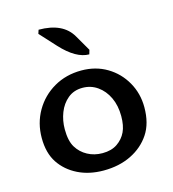

<svg xmlns="http://www.w3.org/2000/svg" viewBox="-99 -718 726 807"><g transform="rotate(-15 264.5 -314.5)"><path d="M253.9 6.8Q191.4 6.8 142.6 -17.3Q93.8 -41.5 65.4 -84.2Q37.1 -127 37.1 -192.4Q37.1 -256.8 67.6 -309.6Q98.1 -362.3 151.1 -393.1Q204.1 -423.8 271 -423.8Q333 -423.8 381.8 -394.8Q430.7 -365.7 459 -315.9Q487.3 -266.1 487.3 -206.1Q487.3 -136.2 457 -90.6Q426.8 -44.9 374.3 -19Q321.8 6.8 253.9 6.8ZM268.1 -64.9Q307.1 -64.9 332.8 -82.5Q358.4 -100.1 371.1 -127Q383.8 -153.8 383.8 -195.3Q383.8 -241.2 367.2 -276.4Q350.6 -311.5 321.8 -331.8Q293 -352.1 256.8 -352.1Q218.8 -352.1 192.6 -330.3Q166.5 -308.6 153.3 -274.7Q140.1 -240.7 140.1 -203.1Q140.1 -152.3 157.2 -124.3Q174.3 -96.2 203.4 -80.6Q232.4 -64.9 268.1 -64.9ZM321.3 -480.5Q264.2 -480.5 200.2 -549.8L136.7 -619.1L142.1 -635.7Q248 -635.7 287.1 -567.4L326.7 -499Z"/></g></svg>

Font: Bainsley
Style: Regular
Weight: 400
Designer: Paul James MIller
Foundry: High-Logic / Made with FontCreator
Version: Version 1.411;March 28, 2021;FontCreator 13.0.0.2683 64-bit